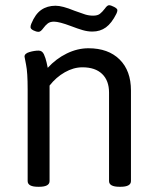

<svg xmlns="http://www.w3.org/2000/svg" viewBox="-20 -714 597 736"><path d="M86 -20V-371Q86 -437 80 -465.5Q74 -494 74 -497Q74 -509 93 -514.5Q112 -520 128 -520Q142 -520 148.5 -505.5Q155 -491 158.5 -475Q162 -459 163 -454Q195 -489 236 -509Q277 -529 319 -529Q395 -529 438.5 -486Q482 -443 482 -367V-20Q482 2 442 2H438Q398 2 398 -20V-359Q398 -405 371.5 -430.5Q345 -456 296 -456Q262 -456 228.5 -437Q195 -418 170 -386V-20Q170 2 130 2H126Q86 2 86 -20ZM97 -610Q97 -616 100 -623Q115 -660 138 -676Q161 -692 193 -692Q219 -692 265 -673Q292 -663 306.5 -658.5Q321 -654 337 -654Q354 -654 363 -661Q372 -668 382 -681Q391 -694 398 -694Q405 -694 417.5 -687.5Q430 -681 430 -675Q430 -669 426 -661Q408 -625 386 -609Q364 -593 334 -593Q316 -593 297 -598.5Q278 -604 252 -614Q207 -631 187 -631Q172 -631 163 -624Q154 -617 146 -606Q136 -592 128 -592Q119 -592 108 -597.5Q97 -603 97 -610Z"/></svg>

Font: Asap-Regular
Style: Regular
Weight: 400
Designer: Pablo Cosgaya
Foundry: Omnibus-Type
Version: Version 2.000; ttfautohint (v1.8)